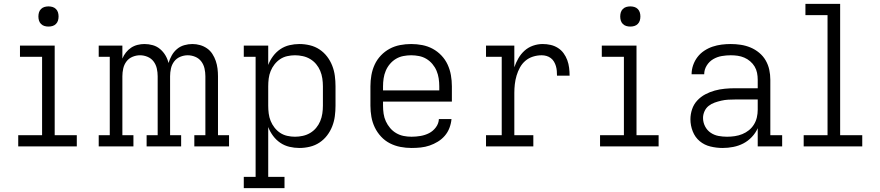

<svg xmlns="http://www.w3.org/2000/svg" viewBox="-20 -755 4540 990"><path d="M74 0V-58H197V-462H83V-520H262V-58H376V0ZM230 -618Q219 -618 209 -621Q199 -624 191.5 -631.5Q184 -639 181 -649Q178 -659 178 -670Q178 -681 181 -691Q184 -701 191.5 -708.5Q199 -716 209 -719Q219 -722 230 -722Q241 -722 251 -719Q261 -716 268.5 -708.5Q276 -701 279 -691Q282 -681 282 -670Q282 -659 279 -649Q276 -639 268.5 -631.5Q261 -624 251 -621Q241 -618 230 -618Z M489 0V-58H546V-462H489V-520H611V-453Q618 -470 629.5 -484.5Q641 -499 656 -509Q671 -519 689 -523.5Q707 -528 725 -528Q747 -528 768 -522Q789 -516 805.5 -502Q822 -488 833 -469.5Q844 -451 849 -430Q855 -450 865.5 -469Q876 -488 892.5 -502Q909 -516 930 -522Q951 -528 972 -528Q992 -528 1011.5 -522.5Q1031 -517 1047.5 -505.5Q1064 -494 1075 -477Q1086 -460 1092.5 -441Q1099 -422 1101.5 -402Q1104 -382 1104 -362V-58H1161V0H982V-58H1039V-362Q1039 -382 1034.5 -402Q1030 -422 1018 -438Q1006 -454 987 -462Q968 -470 948 -470Q928 -470 909 -462Q890 -454 878 -438Q866 -422 861.5 -402Q857 -382 857 -362V-58H914V0H736V-58H793V-362Q793 -382 788.5 -402Q784 -422 772 -438Q760 -454 741 -462Q722 -470 702 -470Q682 -470 663 -462Q644 -454 632 -438Q620 -422 615.5 -402Q611 -382 611 -362V-58H668V0Z M1237 215V157H1298V-462H1237V-520H1363V-420Q1372 -444 1388 -465.5Q1404 -487 1425.5 -501.5Q1447 -516 1472.5 -522Q1498 -528 1524 -528Q1551 -528 1578 -521.5Q1605 -515 1627.5 -500Q1650 -485 1666.5 -463.5Q1683 -442 1693 -416.5Q1703 -391 1706.5 -364Q1710 -337 1710 -310V-210Q1710 -183 1706.5 -156Q1703 -129 1693 -103.5Q1683 -78 1666.5 -56.5Q1650 -35 1627.5 -20Q1605 -5 1578 1.5Q1551 8 1524 8Q1498 8 1472.5 2Q1447 -4 1425.5 -18.5Q1404 -33 1388 -54.5Q1372 -76 1363 -100V157H1447V215ZM1501 -50Q1521 -50 1541.5 -54.5Q1562 -59 1579.5 -69.5Q1597 -80 1610 -95.5Q1623 -111 1631 -130Q1639 -149 1642 -169.5Q1645 -190 1645 -210V-310Q1645 -330 1642 -350.5Q1639 -371 1631 -390Q1623 -409 1610 -424.5Q1597 -440 1579.5 -450.5Q1562 -461 1541.5 -465.5Q1521 -470 1501 -470Q1481 -470 1461 -465.5Q1441 -461 1424.5 -450Q1408 -439 1395.5 -423Q1383 -407 1375.5 -388.5Q1368 -370 1365.5 -350Q1363 -330 1363 -310V-210Q1363 -190 1365.5 -170Q1368 -150 1375.5 -131.5Q1383 -113 1395.5 -97Q1408 -81 1424.5 -70Q1441 -59 1461 -54.5Q1481 -50 1501 -50Z M2102 8Q2073 8 2044.5 2.5Q2016 -3 1990.5 -16Q1965 -29 1945 -50.5Q1925 -72 1912.5 -98Q1900 -124 1895 -152.5Q1890 -181 1890 -210V-310Q1890 -339 1895 -367.5Q1900 -396 1912 -422Q1924 -448 1944 -469Q1964 -490 1989 -503.5Q2014 -517 2042.5 -522.5Q2071 -528 2100 -528Q2129 -528 2157.5 -522.5Q2186 -517 2211 -503.5Q2236 -490 2256 -469Q2276 -448 2288 -422Q2300 -396 2305 -367.5Q2310 -339 2310 -310V-231H1955V-210Q1955 -189 1958 -168.5Q1961 -148 1969.5 -129.5Q1978 -111 1991.5 -95Q2005 -79 2023 -68.5Q2041 -58 2061 -54Q2081 -50 2102 -50Q2125 -50 2148.5 -54Q2172 -58 2192.5 -68.5Q2213 -79 2227.5 -98.5Q2242 -118 2243 -141H2308Q2306 -118 2297.5 -95.5Q2289 -73 2273.5 -55Q2258 -37 2237.5 -24.5Q2217 -12 2195 -4.5Q2173 3 2149.5 5.5Q2126 8 2102 8ZM1955 -289H2245V-310Q2245 -330 2242 -350.5Q2239 -371 2231 -390Q2223 -409 2209.5 -425Q2196 -441 2178.5 -451.5Q2161 -462 2140.5 -466Q2120 -470 2100 -470Q2080 -470 2059.5 -466Q2039 -462 2021.5 -451.5Q2004 -441 1990.5 -425Q1977 -409 1969 -390Q1961 -371 1958 -350.5Q1955 -330 1955 -310Z M2486 0V-58H2567V-462H2486V-520H2632V-408Q2640 -432 2653 -454.5Q2666 -477 2685 -494Q2704 -511 2728.5 -519.5Q2753 -528 2778 -528Q2799 -528 2819 -523.5Q2839 -519 2856.5 -508Q2874 -497 2886 -480.5Q2898 -464 2905 -445Q2912 -426 2914.5 -405.5Q2917 -385 2917 -365H2852Q2852 -377 2851 -389.5Q2850 -402 2846.5 -414Q2843 -426 2836.5 -437Q2830 -448 2820 -455.5Q2810 -463 2798 -466.5Q2786 -470 2773 -470Q2750 -470 2728 -463Q2706 -456 2689 -441.5Q2672 -427 2661 -407Q2650 -387 2643.5 -365Q2637 -343 2634.5 -320.5Q2632 -298 2632 -276V-58H2730V0Z M3074 0V-58H3197V-462H3083V-520H3262V-58H3376V0ZM3230 -618Q3219 -618 3209 -621Q3199 -624 3191.5 -631.5Q3184 -639 3181 -649Q3178 -659 3178 -670Q3178 -681 3181 -691Q3184 -701 3191.5 -708.5Q3199 -716 3209 -719Q3219 -722 3230 -722Q3241 -722 3251 -719Q3261 -716 3268.5 -708.5Q3276 -701 3279 -691Q3282 -681 3282 -670Q3282 -659 3279 -649Q3276 -639 3268.5 -631.5Q3261 -624 3251 -621Q3241 -618 3230 -618Z M3706 8Q3675 8 3643.5 0.5Q3612 -7 3588 -27Q3564 -47 3552 -77.5Q3540 -108 3540 -140Q3540 -166 3548.5 -191.5Q3557 -217 3575 -236.5Q3593 -256 3616.5 -268.5Q3640 -281 3665.5 -288Q3691 -295 3717.5 -297.5Q3744 -300 3770 -300H3887V-344Q3887 -362 3883.5 -379.5Q3880 -397 3871 -412Q3862 -427 3848 -439Q3834 -451 3817.5 -458Q3801 -465 3783.5 -467.5Q3766 -470 3748 -470Q3725 -470 3701.5 -466Q3678 -462 3657.5 -450Q3637 -438 3624 -417Q3611 -396 3611 -372H3546Q3546 -396 3554 -419Q3562 -442 3576.5 -461Q3591 -480 3611.5 -493.5Q3632 -507 3654.5 -514.5Q3677 -522 3700.5 -525Q3724 -528 3748 -528Q3774 -528 3800 -524Q3826 -520 3850 -510Q3874 -500 3894.5 -483Q3915 -466 3928 -443.5Q3941 -421 3946.5 -395.5Q3952 -370 3952 -344V-58H4013V0H3887V-94Q3876 -69 3856.5 -48.5Q3837 -28 3813 -15.5Q3789 -3 3761.5 2.5Q3734 8 3706 8ZM3729 -50Q3749 -50 3769 -53Q3789 -56 3807.5 -63.5Q3826 -71 3841.5 -83.5Q3857 -96 3867.5 -113Q3878 -130 3882.5 -149.5Q3887 -169 3887 -189V-242H3770Q3752 -242 3734.5 -241Q3717 -240 3699.5 -236Q3682 -232 3665 -226Q3648 -220 3634 -209Q3620 -198 3612.5 -181Q3605 -164 3605 -147Q3605 -124 3615.5 -103.5Q3626 -83 3644.5 -70.5Q3663 -58 3685 -54Q3707 -50 3729 -50Z M4124 0V-58H4247V-677H4133V-735H4312V-58H4426V0Z"/></svg>

Font: Iosevka Etoile Light
Style: Regular
Weight: 300
Designer: Belleve Invis
Foundry: Belleve Invis
Version: Version 25.0.1; ttfautohint (v1.8.4)